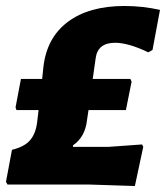

<svg xmlns="http://www.w3.org/2000/svg" viewBox="-35 -617 555 642"><path d="M401 -353 405 -344 386 -249H261L256 -216Q250 -159 209 -131V-126H329L440 -134L444 -126L416 5L262 0H-10L-15 -9L5 -116Q46 -126 65 -147.5Q84 -169 89 -207L94 -249H20L17 -258L35 -353H106L110 -392Q121 -491 192 -544Q263 -597 381 -597Q441 -597 500 -584L475 -450L461 -442Q394 -474 350 -474Q292 -474 285 -423L275 -353Z"/></svg>

Font: Alegreya Sans SC Black
Style: Italic
Weight: 900
Italic angle: -7°
Designer: Juan Pablo del Peral
Foundry: Huerta Tipografica
Version: Version 2.007